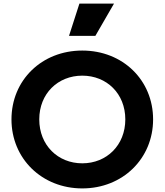

<svg xmlns="http://www.w3.org/2000/svg" viewBox="-20 -1039 918 1071"><path d="M439 12C664 12 834 -154 834 -373C834 -592 665 -757 439 -757C213 -757 44 -592 44 -373C44 -154 214 12 439 12ZM199 -373C199 -517 303 -617 439 -617C575 -617 679 -517 679 -373C679 -229 575 -128 439 -128C303 -128 199 -229 199 -373ZM365 -839H512L616 -1019H423Z"/></svg>

Font: Mluvka ExtraBold
Style: Regular
Weight: 800
Designer: Modified by Jiří Krblich, Original typeface by Gumpita Rahayu
Foundry: Gumpita Rahayu & Jiří Krblich
Version: Version 2.000;Glyphs 3.1.1 (3134)